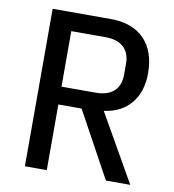

<svg xmlns="http://www.w3.org/2000/svg" viewBox="-79 -768 758 838"><g transform="rotate(10 300.0 -349.0)"><path d="M184 -291V0H87V-698H344Q441 -698 493.5 -644Q546 -590 546 -493Q546 -411 503.5 -359.5Q461 -308 384 -298L554 0H446L287 -291ZM184 -370H336Q388 -370 416 -395.5Q444 -421 444 -469V-517Q444 -565 416 -590.5Q388 -616 336 -616H184Z"/></g></svg>

Font: IBM Plex Mono Text
Style: Regular
Weight: 450
Designer: Mike Abbink, Paul van der Laan, Pieter van Rosmalen
Foundry: Bold Monday
Version: Version 2.000